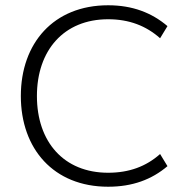

<svg xmlns="http://www.w3.org/2000/svg" viewBox="-20 -698 708 728"><path d="M390 10C482 10 555 -17 615 -68L587 -114C534 -67 470 -43 390 -43C222 -43 120 -160 120 -334C120 -507 222 -625 390 -625C470 -625 534 -600 587 -553L615 -599C555 -650 482 -678 390 -678C183 -678 59 -534 59 -334C59 -134 183 10 390 10Z"/></svg>

Font: Gantari Light
Style: Regular
Weight: 300
Designer: Anugrah Pasau
Foundry: Lafontype
Version: Version 1.000